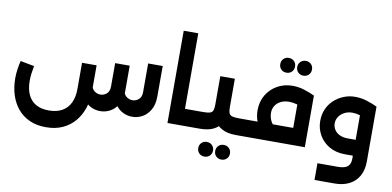

<svg xmlns="http://www.w3.org/2000/svg" viewBox="-95 -1156 3556 1740"><g transform="rotate(10 1682.5 -286.0)"><path d="M389 229Q303 229 237.5 199Q172 169 128 115.5Q84 62 62 -8.5Q40 -79 40 -161Q40 -201 46 -242.5Q52 -284 61 -322L189 -298Q182 -262 177.5 -228.5Q173 -195 173 -161Q173 -86 197.5 -33Q222 20 270 47.5Q318 75 389 75Q461 75 510.5 47.5Q560 20 586 -33Q612 -86 612 -162V-403H746V-162Q746 -80 722.5 -9Q699 62 653.5 115.5Q608 169 542 199Q476 229 389 229ZM849 0Q807 0 768 -17.5Q729 -35 700 -73Q671 -111 662 -169L742 -215Q748 -182 772.5 -165Q797 -148 825 -148Q857 -148 882.5 -170Q908 -192 908 -237V-452H1042V-221Q1042 -146 1013.5 -97Q985 -48 941.5 -24Q898 0 849 0ZM1144 0Q1102 0 1063 -17.5Q1024 -35 995 -73Q966 -111 957 -169L1037 -215Q1043 -182 1067.5 -165Q1092 -148 1120 -148Q1152 -148 1177.5 -170Q1203 -192 1203 -237V-501H1337V-221Q1337 -146 1308.5 -97Q1280 -48 1236.5 -24Q1193 0 1144 0Z M1599 0V-154H1717V0ZM1469 0V-849H1603V0ZM1717 0V-154Q1727 -154 1732 -133Q1737 -112 1737 -78Q1737 -43 1732 -21.5Q1727 0 1717 0Z M1717 0V-154H1770Q1811 -154 1832 -160.5Q1853 -167 1860 -185.5Q1867 -204 1867 -237V-501H2001V-237Q2001 -160 1975 -107.5Q1949 -55 1898 -27.5Q1847 0 1770 0ZM2098 0Q2021 0 1970 -27Q1919 -54 1893 -107Q1867 -160 1867 -237H2001Q2001 -204 2008 -185.5Q2015 -167 2036 -160.5Q2057 -154 2098 -154H2136V0ZM2136 0V-154Q2146 -154 2151 -133Q2156 -112 2156 -78Q2156 -43 2151 -21.5Q2146 0 2136 0ZM1717 0Q1707 0 1702 -21.5Q1697 -43 1697 -78Q1697 -113 1702 -133.5Q1707 -154 1717 -154ZM2007 242Q1978 242 1958.5 223Q1939 204 1939 175Q1939 145 1958.5 126Q1978 107 2007 107Q2036 107 2055.5 126Q2075 145 2075 175Q2075 204 2055.5 223Q2036 242 2007 242ZM1851 242Q1822 242 1802.5 223Q1783 204 1783 175Q1783 145 1802.5 126Q1822 107 1851 107Q1880 107 1899.5 126Q1919 145 1919 175Q1919 204 1899.5 223Q1880 242 1851 242Z M2136 0V-154H2599V-475H2733V0ZM2420 -6Q2372 -23 2334 -59Q2296 -95 2274.5 -145.5Q2253 -196 2253 -256Q2253 -336 2290 -397.5Q2327 -459 2389.5 -494Q2452 -529 2528 -529Q2585 -529 2638 -512Q2691 -495 2733 -475L2676 -340Q2633 -360 2594.5 -370.5Q2556 -381 2523 -381Q2479 -381 2446 -364.5Q2413 -348 2395 -319.5Q2377 -291 2377 -255Q2377 -209 2399.5 -170.5Q2422 -132 2463 -111ZM2136 0Q2126 0 2121 -21.5Q2116 -43 2116 -78Q2116 -113 2121 -133.5Q2126 -154 2136 -154ZM2607 -636Q2578 -636 2558.5 -655Q2539 -674 2539 -704Q2539 -734 2558.5 -753Q2578 -772 2607 -772Q2636 -772 2655.5 -753Q2675 -734 2675 -704Q2675 -674 2655.5 -655Q2636 -636 2607 -636ZM2451 -636Q2422 -636 2402.5 -655Q2383 -674 2383 -704Q2383 -734 2402.5 -753Q2422 -772 2451 -772Q2480 -772 2499.5 -753Q2519 -734 2519 -704Q2519 -674 2499.5 -655Q2480 -636 2451 -636Z M2871 277V123H3056Q3122 123 3148.5 100Q3175 77 3175 30V-475H3309V30Q3309 108 3278 163.5Q3247 219 3190 248Q3133 277 3056 277ZM3103 0Q3020 0 2958.5 -35Q2897 -70 2863 -129.5Q2829 -189 2829 -260Q2829 -318 2850 -367Q2871 -416 2909.5 -452Q2948 -488 2998 -508.5Q3048 -529 3105 -529Q3161 -529 3214 -512Q3267 -495 3309 -475L3253 -338Q3170 -383 3105 -383Q3063 -383 3031 -366Q2999 -349 2980.5 -321.5Q2962 -294 2962 -260Q2962 -229 2979 -202.5Q2996 -176 3027.5 -161Q3059 -146 3103 -146H3256V0Z"/></g></svg>

Font: Alexandria SemiBold
Style: Regular
Weight: 600
Designer: Mohamed Gaber
Foundry: Kief Type Foundry
Version: Version 5.100